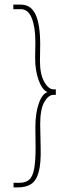

<svg xmlns="http://www.w3.org/2000/svg" viewBox="-20 -721 290 836"><path d="M57 95H39V75H64Q91 75 106.5 62Q122 49 128.5 15Q135 -19 135 -81L134 -165Q134 -229 149 -271Q164 -313 187 -320Q164 -329 148.5 -371Q133 -413 133 -468L134 -538Q134 -602 118.5 -641.5Q103 -681 71 -681H38V-701H70Q115 -701 135 -657.5Q155 -614 155 -527L154 -455Q154 -398 172.5 -365Q191 -332 213 -332H223V-308H213Q191 -308 173 -277Q155 -246 155 -180L157 -80Q159 -10 148.5 28Q138 66 115.5 80.5Q93 95 57 95Z"/></svg>

Font: Inconsolata UltraCondensed ExtraLight
Style: Regular
Weight: 200
Width: 1
Monospace: yes
Designer: Raph Levien, Cyreal, Brenton Simpson
Foundry: Raph Levien, Cyreal, Google
Version: Version 3.100; ttfautohint (v1.8.4.7-5d5b)